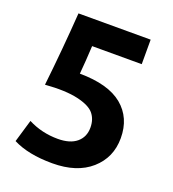

<svg xmlns="http://www.w3.org/2000/svg" viewBox="-131 -799 829 920"><g transform="rotate(20 283.0 -339.0)"><path d="M507 -205Q507 -106 435.5 -43Q364 20 239 20Q116 20 38 -20L72 -135Q142 -99 224 -99Q286 -99 319.5 -127Q353 -155 353 -203Q353 -245 330 -273Q307 -301 244 -315.5Q181 -330 78 -322Q99 -511 112 -698H480V-573H227Q223 -494 217 -429Q363 -428 435 -368.5Q507 -309 507 -205Z"/></g></svg>

Font: Repo
Style: Bold
Weight: 700
Designer: Stefan Peev
Foundry: Context Ltd
Version: Version 001.000